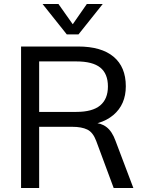

<svg xmlns="http://www.w3.org/2000/svg" viewBox="-20 -946 735 966"><path d="M86 0V-712H373Q490 -712 551.5 -660.5Q613 -609 613 -512Q613 -420 550 -367Q487 -314 374 -314L449 -328Q488 -328 516 -306.5Q544 -285 561 -238L651 0H552L464 -237Q448 -280 419.5 -294Q391 -308 344 -308H177V0ZM177 -383H364Q445 -383 484 -415.5Q523 -448 523 -511Q523 -575 484.5 -606Q446 -637 364 -637H177ZM417 -926H497L375 -773H316L194 -926H274L346 -824Z"/></svg>

Font: Muli Medium
Style: Regular
Weight: 500
Designer: Vernon Adams
Foundry: Vernon Adams
Version: Version 2.100; ttfautohint (v1.8.1.43-b0c9)